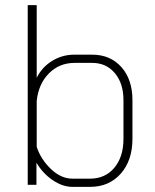

<svg xmlns="http://www.w3.org/2000/svg" viewBox="-20 -720 604 748"><path d="M122 -86V0H88V-700H123V-417Q144 -459 183.5 -483Q223 -507 269 -507H339Q410 -507 453 -458.5Q496 -410 496 -330V-179Q496 -95 450.5 -43.5Q405 8 331 8H262Q224 8 185.5 -18Q147 -44 122 -86ZM331 -24Q390 -24 425.5 -66.5Q461 -109 461 -179V-330Q461 -395 427.5 -435Q394 -475 339 -475H271Q211 -475 170.5 -434Q130 -393 123 -327V-148Q139 -99 178.5 -61.5Q218 -24 262 -24Z"/></svg>

Font: Bai Jamjuree ExtraLight
Style: Regular
Weight: 275
Designer: Katatrad Aksorn Co.,Ltd.
Foundry: Cadson Demak Co.,Ltd.
Version: Version 1.000; ttfautohint (v1.6)